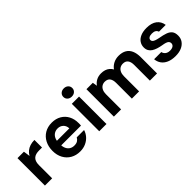

<svg xmlns="http://www.w3.org/2000/svg" viewBox="113 -1626 2534 2534"><g transform="rotate(-45 1380.0 -359.5)"><path d="M67 0V-512H187L200 -420Q219 -454 247 -477Q275 -500 312.5 -512Q350 -524 395 -524V-382H338Q309 -382 284 -375.5Q259 -369 240.5 -353.5Q222 -338 212 -311.5Q202 -285 202 -246V0Z M717 12Q641 12 583.5 -21Q526 -54 493.5 -113.5Q461 -173 461 -252Q461 -332 493 -393.5Q525 -455 582.5 -489.5Q640 -524 717 -524Q793 -524 849 -491Q905 -458 935 -401Q965 -344 965 -271Q965 -261 965 -249Q965 -237 963 -223H557V-306H829Q827 -357 795.5 -386Q764 -415 718 -415Q683 -415 655 -398.5Q627 -382 610.5 -349.5Q594 -317 594 -267V-238Q594 -195 609 -163.5Q624 -132 651.5 -115Q679 -98 716 -98Q755 -98 778 -113Q801 -128 814 -153H951Q937 -106 904.5 -69Q872 -32 824 -10Q776 12 717 12Z M1081 0V-512H1216V0ZM1149 -579Q1113 -579 1089.5 -600.5Q1066 -622 1066 -655Q1066 -688 1089.5 -709.5Q1113 -731 1149 -731Q1186 -731 1209.5 -709.5Q1233 -688 1233 -655Q1233 -622 1209.5 -600.5Q1186 -579 1149 -579Z M1354 0V-512H1473L1484 -446Q1508 -482 1547.5 -503Q1587 -524 1637 -524Q1675 -524 1704.5 -514.5Q1734 -505 1757 -486Q1780 -467 1795 -439Q1823 -479 1867.5 -501.5Q1912 -524 1964 -524Q2030 -524 2073.5 -498.5Q2117 -473 2138.5 -424Q2160 -375 2160 -305V0H2026V-293Q2026 -350 2002.5 -380.5Q1979 -411 1932 -411Q1900 -411 1876 -396Q1852 -381 1838.5 -352Q1825 -323 1825 -283V0H1690V-293Q1690 -350 1666.5 -380.5Q1643 -411 1594 -411Q1564 -411 1540 -396Q1516 -381 1502.5 -352Q1489 -323 1489 -283V0Z M2497 12Q2424 12 2373.5 -10.5Q2323 -33 2296 -72Q2269 -111 2265 -160H2399Q2403 -141 2414.5 -125.5Q2426 -110 2446 -100.5Q2466 -91 2495 -91Q2522 -91 2540 -98.5Q2558 -106 2567 -119Q2576 -132 2576 -148Q2576 -170 2563.5 -182.5Q2551 -195 2528 -202.5Q2505 -210 2471 -215Q2431 -222 2396 -233Q2361 -244 2334.5 -261Q2308 -278 2293 -304Q2278 -330 2278 -367Q2278 -412 2302.5 -448Q2327 -484 2373.5 -504Q2420 -524 2485 -524Q2578 -524 2631 -483.5Q2684 -443 2694 -372H2567Q2561 -395 2540 -408Q2519 -421 2484 -421Q2447 -421 2428 -407.5Q2409 -394 2409 -373Q2409 -358 2419.5 -346.5Q2430 -335 2453 -326.5Q2476 -318 2512 -311Q2576 -300 2620 -284.5Q2664 -269 2687.5 -239.5Q2711 -210 2711 -156Q2711 -105 2684.5 -67.5Q2658 -30 2610.5 -9Q2563 12 2497 12Z"/></g></svg>

Font: DM Sans 12pt
Style: Bold
Weight: 700
Version: Version 4.004;gftools[0.9.30]